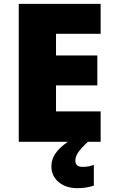

<svg xmlns="http://www.w3.org/2000/svg" viewBox="-20 -734 589 994"><path d="M501 0H77.1V-713.9H501V-559.1H270V-446.8H483.9V-292H270V-157.2H501ZM370.1 97.2Q370.1 129.9 408.2 129.9Q442.4 129.9 465.8 119.1V227.1Q425.3 240.2 380.9 240.2Q321.3 240.2 283.7 208.7Q246.1 177.2 246.1 127Q246.1 93.3 265.6 62.7Q285.2 32.2 331.1 0H435.1Q396.5 36.1 383.3 57.1Q370.1 78.1 370.1 97.2Z"/></svg>

Font: OpenSansExtrabold
Style: Regular
Weight: 800
Foundry: Ascender Corporation
Version: Version 1.10